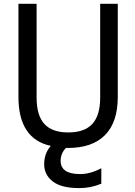

<svg xmlns="http://www.w3.org/2000/svg" viewBox="-20 -752 696 991"><path d="M320.3 11.7Q293 39.1 293 78.1Q293 146.5 393.6 146.5Q446.3 146.5 502.9 116.2V196.3Q445.3 219.7 387.7 218.8Q296.9 218.8 252.4 184.6Q208 150.4 208 95.2Q208 40 242.2 1Q75.2 -35.2 75.2 -252V-732.4H168.9V-249Q168.9 -156.2 209 -112.3Q249 -68.4 332.5 -68.4Q416 -68.4 456.5 -112.3Q497.1 -156.2 497.1 -249V-732.4H587.9V-252Q587.9 -121.1 522 -54.7Q456.1 11.7 331.1 11.7Z"/></svg>

Font: irohakakuC Regular
Style: Regular
Weight: 400
Designer: [Source Han Sans]
Ryoko NISHIZUKA Ë•øÂ°öÊ∂ºÂ≠ê (kana & ideographs); Paul D. Hunt (Latin, Greek & Cyrillic); Wenlong ZHAN
Version: Version 1.001.20160904